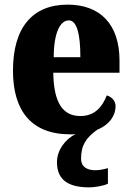

<svg xmlns="http://www.w3.org/2000/svg" viewBox="-20 -570 569 829"><path d="M366 239C385 239 428 233 446 223V156C425 162 407 165 391 165C356 165 330 150 330 116C330 58 350 26 400 -10C456 -33 479 -74 479 -111C479 -135 462 -152 441 -158C421 -107 388 -69 327 -69C251 -69 212 -126 210 -256H496V-308C496 -467 411 -550 272 -550C122 -550 36 -453 36 -265C36 -91 116 10 283 10C291 10 299 10 306 9C262 31 226 78 226 130C226 205 272 239 366 239ZM327 -323H212C212 -426 239 -482 277 -482C312 -482 327 -423 327 -323Z"/></svg>

Font: Noto Serif Georgian Condensed Black
Style: Regular
Weight: 900
Width: 3
Designer: Monotype Design Team, Akaki Razmadze
Foundry: Google LLC
Version: Version 2.003